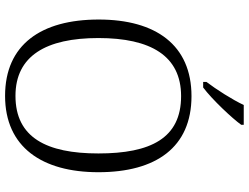

<svg xmlns="http://www.w3.org/2000/svg" viewBox="-132 -839 981 757"><g transform="rotate(90 358.5 -460.5)"><path d="M303 -784V-771H325C373 -807 447 -886 472 -921V-931H394C373 -886 332 -822 303 -784ZM358 10C560 10 659 -136 659 -358C659 -585 561 -725 359 -725C158 -725 57 -585 57 -359C57 -132 156 10 358 10ZM358 -31C200 -31 130 -152 130 -358C130 -564 200 -684 359 -684C525 -684 585 -564 585 -358C585 -153 522 -31 358 -31Z"/></g></svg>

Font: Noto Serif Light
Style: Regular
Weight: 300
Designer: Monotype Design Team
Foundry: Monotype Imaging Inc.
Version: Version 2.013